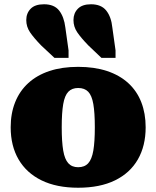

<svg xmlns="http://www.w3.org/2000/svg" viewBox="-20 -867 732 899"><path d="M506 -738 521 -631V-596H455L394 -654Q359 -690 341.5 -716Q324 -742 324 -773Q324 -805 344.5 -826Q365 -847 406 -847Q454 -847 477.5 -817.5Q501 -788 506 -738ZM286 -738 301 -631V-596H235L173 -654Q138 -690 120.5 -716Q103 -742 103 -773Q103 -805 123.5 -826Q144 -847 186 -847Q234 -847 257 -817.5Q280 -788 286 -738ZM662 -271Q662 -184 625.5 -120.5Q589 -57 518.5 -22.5Q448 12 346 12Q245 12 174.5 -22.5Q104 -57 67 -120.5Q30 -184 30 -271Q30 -336 51 -388.5Q72 -441 112.5 -478Q153 -515 211.5 -534.5Q270 -554 346 -554Q422 -554 481 -534.5Q540 -515 580.5 -478Q621 -441 641.5 -388.5Q662 -336 662 -271ZM269 -271Q269 -203 276 -162Q283 -121 300 -102.5Q317 -84 346 -84Q376 -84 393 -102.5Q410 -121 417 -162Q424 -203 424 -271Q424 -339 417 -379.5Q410 -420 393 -437.5Q376 -455 346 -455Q317 -455 300 -437.5Q283 -420 276 -379.5Q269 -339 269 -271Z"/></svg>

Font: Roboto Serif Black
Style: Regular
Weight: 900
Designer: Greg Gazdowicz
Foundry: Commercial Type
Version: Version 1.008